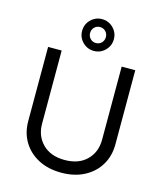

<svg xmlns="http://www.w3.org/2000/svg" viewBox="-141 -1086 1023 1203"><g transform="rotate(15 370.5 -485.0)"><path d="M370.7 -777Q328.1 -777 297.9 -807.2Q267.8 -837.4 267.8 -880Q267.8 -922.6 297.9 -952.8Q328.1 -983 370.7 -983Q413.4 -983 443.5 -952.8Q473.7 -922.6 473.7 -880Q473.7 -837.4 443.5 -807.2Q413.4 -777 370.7 -777ZM370.7 -828.1Q392.8 -828.1 407.3 -843.2Q421.9 -858.3 421.9 -880Q421.9 -901.6 407.3 -916.7Q392.8 -931.8 370.7 -931.8Q348.7 -931.8 334.2 -916.7Q319.6 -901.6 319.6 -880Q319.6 -858.3 334.2 -843.2Q348.7 -828.1 370.7 -828.1ZM370.7 12.8Q285.2 12.8 221.6 -20.8Q158 -54.3 123 -112.7Q88.1 -171.2 88.1 -245.7V-727.3H176.1V-252.8Q176.1 -172.9 228 -121.3Q279.8 -69.6 370.7 -69.6Q462 -69.6 513.7 -121.3Q565.3 -172.9 565.3 -252.8V-727.3H653.4V-245.7Q653.4 -171.2 618.4 -112.7Q583.5 -54.3 519.9 -20.8Q456.3 12.8 370.7 12.8Z"/></g></svg>

Font: Linik Sans
Style: Regular
Weight: 400
Designer: Rasmus Andersson (font), Marc Monis (original base), Kil Hyung-jin (Pretendard portions), Cristiano Sobral (main changes
Foundry: rsms
Version: Version 3.018;May 31, 2022;FontCreator 14.0.0.2814 64-bit; t